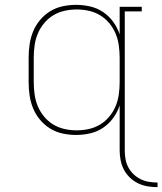

<svg xmlns="http://www.w3.org/2000/svg" viewBox="-20 -548 669 791"><path d="M629 223Q608 223 587.5 219.5Q567 216 548.5 207Q530 198 515 183.5Q500 169 490.5 151Q481 133 477 112.5Q473 92 473 72V-114Q464 -86 446.5 -62Q429 -38 404.5 -21.5Q380 -5 351 1.5Q322 8 293 8Q265 8 237.5 2Q210 -4 186.5 -18.5Q163 -33 145 -54.5Q127 -76 116.5 -101.5Q106 -127 102 -154.5Q98 -182 98 -210V-310Q98 -338 102 -365.5Q106 -393 116.5 -418.5Q127 -444 145 -465.5Q163 -487 186.5 -501.5Q210 -516 237.5 -522Q265 -528 293 -528Q322 -528 351 -521.5Q380 -515 404.5 -498.5Q429 -482 446.5 -458Q464 -434 473 -406V-520H564V-501H494V72Q494 89 497 107Q500 125 508.5 141Q517 157 530 169.5Q543 182 559 190Q575 198 593 201Q611 204 629 204ZM296 -11Q321 -11 346 -16.5Q371 -22 392.5 -35Q414 -48 430.5 -68Q447 -88 456.5 -111Q466 -134 469.5 -159.5Q473 -185 473 -210V-310Q473 -335 469.5 -360.5Q466 -386 456.5 -409Q447 -432 430.5 -452Q414 -472 392.5 -485Q371 -498 346 -503.5Q321 -509 296 -509Q271 -509 246 -503.5Q221 -498 199.5 -485Q178 -472 161.5 -452Q145 -432 135.5 -409Q126 -386 122.5 -360.5Q119 -335 119 -310V-210Q119 -185 122.5 -159.5Q126 -134 135.5 -111Q145 -88 161.5 -68Q178 -48 199.5 -35Q221 -22 246 -16.5Q271 -11 296 -11Z"/></svg>

Font: Iosevka HT Thin Extended
Style: Regular
Weight: 100
Width: 7
Monospace: yes
Designer: Belleve Invis
Foundry: Belleve Invis
Version: Version 32.3.0; ttfautohint (v1.8.4)